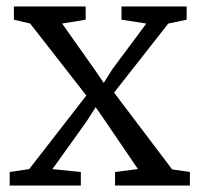

<svg xmlns="http://www.w3.org/2000/svg" viewBox="-20 -575 618 595"><path d="M70.5 -51 247.5 -279 73.5 -502 23 -514V-555H245.5V-514L172.5 -502L271.5 -362L301.5 -318L328.5 -361L433.5 -502L356.5 -514V-555H558.5V-514L501.5 -502L333.5 -288L513.5 -50L568.5 -42V0H336.5V-42L407.5 -51L307.5 -198L276.5 -243L248.5 -199L142.5 -51L230.5 -42V0H10V-42Z"/></svg>

Font: Merriweather 7pt Light
Style: Regular
Weight: 300
Designer: Eben Sorkin
Foundry: Eben Sorkin
Version: Version 2.200;gftools[0.9.31]